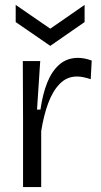

<svg xmlns="http://www.w3.org/2000/svg" viewBox="-20 -763 412 783"><path d="M74 0V-274L73 -514H144L131 -316H145Q154 -380 173 -427Q192 -474 223 -500.5Q254 -527 298 -527Q310 -527 324 -524.5Q338 -522 354 -516L350 -440Q335 -445 321 -448Q307 -451 294 -451Q253 -451 224 -421.5Q195 -392 176.5 -342Q158 -292 148 -228V0ZM44 -743 185 -646 325 -743V-673L185 -576L44 -673Z"/></svg>

Font: Bricolage Grotesque 36pt Light
Style: Regular
Weight: 300
Designer: Mathieu Triay
Foundry: Atelier Triay
Version: Version 1.001;gftools[0.9.33.dev8+g029e19f]